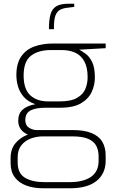

<svg xmlns="http://www.w3.org/2000/svg" viewBox="-20 -768 612 1032"><path d="M213 244Q161 244 121.5 229.5Q82 215 59.5 185Q37 155 37 109V81Q37 33 63 2Q89 -29 128 -44Q167 -59 207 -59L213 -35Q178 -35 147 -24Q116 -13 95.5 12Q75 37 75 77V105Q75 164 114.5 187.5Q154 211 219 211H354Q427 211 468.5 183Q510 155 510 96V73Q510 40 497.5 16Q485 -8 454.5 -21.5Q424 -35 367 -35H183Q137 -35 107.5 -57.5Q78 -80 78 -119Q78 -158 102 -179Q126 -200 170 -208Q129 -222 107 -248Q85 -274 76.5 -304.5Q68 -335 68 -364Q68 -427 94 -464.5Q120 -502 164.5 -518Q209 -534 264 -534H548V-509L406 -501Q421 -493 441 -478.5Q461 -464 475.5 -434Q490 -404 490 -351Q490 -312 473.5 -275Q457 -238 416.5 -213.5Q376 -189 304 -189H224Q173 -189 144.5 -174.5Q116 -160 116 -122Q116 -94 136 -81.5Q156 -69 177 -69H371Q432 -69 471.5 -53Q511 -37 529.5 -6.5Q548 24 548 69V95Q548 165 499 204.5Q450 244 356 244ZM238 -223H300Q362 -223 394.5 -242Q427 -261 439 -290.5Q451 -320 451 -353Q451 -407 432.5 -439.5Q414 -472 383 -485.5Q352 -499 311 -499H254Q186 -499 146.5 -468.5Q107 -438 107 -362Q107 -289 142.5 -256Q178 -223 238 -223ZM243 -611Q243 -661 251.5 -691Q260 -721 283 -734.5Q306 -748 349 -748H379V-731L348 -727Q323 -725 305 -716.5Q287 -708 278 -684.5Q269 -661 270 -611Z"/></svg>

Font: Exo Thin ExtraLight
Style: Regular
Weight: 250
Version: Version 2.000